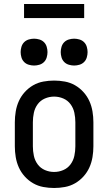

<svg xmlns="http://www.w3.org/2000/svg" viewBox="-20 -930 540 958"><path d="M250 8Q223 8 196 3Q169 -2 145.5 -15.5Q122 -29 103.5 -49.5Q85 -70 74 -94.5Q63 -119 58.5 -146Q54 -173 54 -200V-320Q54 -347 58.5 -374Q63 -401 74 -425.5Q85 -450 103.5 -470.5Q122 -491 145.5 -504.5Q169 -518 196 -523Q223 -528 250 -528Q277 -528 304 -523Q331 -518 354.5 -504.5Q378 -491 396.5 -470.5Q415 -450 426 -425.5Q437 -401 441.5 -374Q446 -347 446 -320V-200Q446 -173 441.5 -146Q437 -119 426 -94.5Q415 -70 396.5 -49.5Q378 -29 354.5 -15.5Q331 -2 304 3Q277 8 250 8ZM250 -72Q274 -72 296 -81.5Q318 -91 332 -110Q346 -129 351 -152.5Q356 -176 356 -200V-320Q356 -344 351 -367.5Q346 -391 332 -410Q318 -429 296 -438.5Q274 -448 250 -448Q226 -448 204 -438.5Q182 -429 168 -410Q154 -391 149 -367.5Q144 -344 144 -320V-200Q144 -176 149 -152.5Q154 -129 168 -110Q182 -91 204 -81.5Q226 -72 250 -72ZM350 -603Q337 -603 323.5 -607Q310 -611 300.5 -620.5Q291 -630 287 -643.5Q283 -657 283 -670Q283 -683 287 -696.5Q291 -710 300.5 -719.5Q310 -729 323.5 -733Q337 -737 350 -737Q363 -737 376.5 -733Q390 -729 399.5 -719.5Q409 -710 413 -696.5Q417 -683 417 -670Q417 -657 413 -643.5Q409 -630 399.5 -620.5Q390 -611 376.5 -607Q363 -603 350 -603ZM150 -603Q137 -603 123.5 -607Q110 -611 100.5 -620.5Q91 -630 87 -643.5Q83 -657 83 -670Q83 -683 87 -696.5Q91 -710 100.5 -719.5Q110 -729 123.5 -733Q137 -737 150 -737Q163 -737 176.5 -733Q190 -729 199.5 -719.5Q209 -710 213 -696.5Q217 -683 217 -670Q217 -657 213 -643.5Q209 -630 199.5 -620.5Q190 -611 176.5 -607Q163 -603 150 -603ZM100 -840V-910H400V-840Z"/></svg>

Font: Iosevka Custom Medium
Style: Regular
Weight: 500
Monospace: yes
Designer: Belleve Invis
Foundry: Belleve Invis
Version: Version 32.5.0; ttfautohint (v1.8.4)